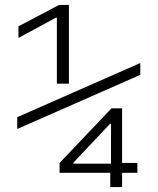

<svg xmlns="http://www.w3.org/2000/svg" viewBox="-20 -755 640 780"><path d="M211 -415V-683H207L55 -601V-648L220 -735H260V-415ZM428 5V-53H222V-93L433 -315H476V-93H538V-53H476V5ZM278 -90H431V-252H427L278 -94ZM50 -231V-279L550 -499V-451Z"/></svg>

Font: M PLUS Code Latin 60 Light
Style: Regular
Weight: 300
Width: 7
Monospace: yes
Designer: Coji Morishita
Foundry: UNDERFOREST DESIGN
Version: Version 1.005; ttfautohint (v1.8.3)